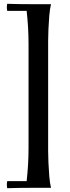

<svg xmlns="http://www.w3.org/2000/svg" viewBox="-20 -822 369 1009"><path d="M130 -45Q130 0 127.5 42.5Q125 85 120 130H18Q14 148 18 167Q47 166 77 165.5Q107 165 148 165Q189 165 248 165Q242 140 239 104Q236 68 234.5 32.5Q233 -3 233 -28V-607Q233 -632 234.5 -668Q236 -704 239 -739.5Q242 -775 248 -800Q189 -800 148 -800Q107 -800 77 -800.5Q47 -801 18 -802Q14 -784 18 -765H120Q125 -720 127.5 -677.5Q130 -635 130 -590Z"/></svg>

Font: Poltawski Nowy Medium
Style: Regular
Weight: 500
Version: Version 1.001;gftools[0.9.25]